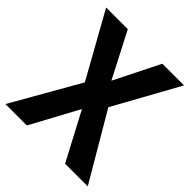

<svg xmlns="http://www.w3.org/2000/svg" viewBox="-193 -848 983 983"><g transform="rotate(45 298.0 -357.0)"><path d="M0 0 209 -366 15 -714H172L299 -468L422 -714H579L384 -361L596 0H432L295 -259L155 0Z"/></g></svg>

Font: Noto Sans SemiCondensed
Style: Bold
Weight: 700
Width: 4
Designer: Monotype Design Team
Foundry: Monotype Imaging Inc.
Version: Version 2.013; ttfautohint (v1.8.4.7-5d5b)